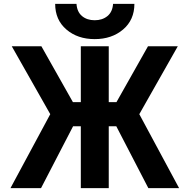

<svg xmlns="http://www.w3.org/2000/svg" viewBox="-20 -972 978 994"><path d="M748 2 582 -318.4H543V2H398.4V-318.4H358.4L192.4 2H34.2L240.2 -380.9L41 -732.4H194.3L357.4 -443.4H398.4V-732.4H543V-443.4H583L746.1 -732.4H900.4L701.2 -380.9L907.2 2ZM265.6 -952.1H376Q378.9 -910.2 404.8 -888.7Q430.7 -867.2 470.2 -867.2Q509.8 -867.2 536.1 -888.7Q562.5 -910.2 565.4 -952.1H675.8Q675.8 -869.1 617.2 -819.3Q558.6 -769.5 470.2 -769.5Q381.8 -769.5 323.7 -819.3Q265.6 -869.1 265.6 -952.1Z"/></svg>

Font: Nasu
Style: Bold
Weight: 700
Designer: Ryoko NISHIZUKA (kana &amp; ideographs); Paul D. Hunt (Latin, Greek &amp; Cyrillic); Wenlong ZHANG (bopomofo); Sandoll C
Version: Version 2014.1215